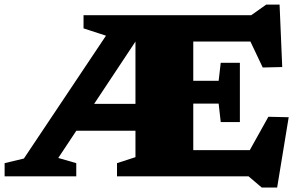

<svg xmlns="http://www.w3.org/2000/svg" viewBox="-25 -764 1302 832"><path d="M278.5 -197.5V-314H588V-197.5ZM493.5 -698H577V-606.5L227.5 -79.5L305.5 -57V0H-5V-57L78.5 -77ZM337 -641V-698H520L478.5 -595ZM1014.5 -492V-363.5V-235H931.5L922.5 -315H694V-414H922.5L931.5 -492ZM1198 -473.5 1113.5 -471.5 1026 -656 1095.5 -584H694V-698H1063.5L1128.5 -744H1186.5ZM1019 -44.5 1138 -258 1226 -256 1176 48.5H1109L1052 0H694V-113.5H1079.5ZM482 0V-57L562 -83V-698H812.5V0Z"/></svg>

Font: Newsreader 9pt ExtraBold
Style: Regular
Weight: 800
Designer: Hugues Gentile
Foundry: Production Type
Version: Version 1.003